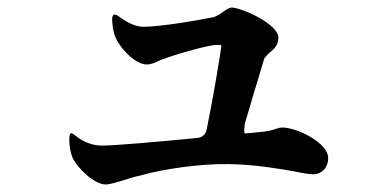

<svg xmlns="http://www.w3.org/2000/svg" viewBox="-20 -512 1040 509"><path d="M543 -466C500 -457 403 -441 360 -441C342 -441 321 -450 303 -463C291 -471 286 -475 282 -473C278 -471 276 -464 278 -450C279 -436 282 -422 287 -411C304 -376 342 -341 369 -341C380 -341 389 -345 402 -351C403 -352 404 -352 406 -353C409 -354 414 -356 423 -359C456 -371 534 -393 555 -393C564 -393 567 -392 567 -391C564 -367 546 -257 528 -169C525 -155 516 -147 501 -146C397 -136 283 -126 251 -126C226 -126 204 -135 187 -147C176 -156 170 -160 168 -159C165 -158 163 -150 164 -134C165 -117 168 -105 172 -95C184 -67 230 -23 260 -23C271 -23 287 -28 307 -34C319 -38 335 -43 353 -47C413 -64 509 -78 585 -77C657 -76 717 -65 758 -58C782 -53 799 -50 811 -50C832 -50 850 -67 850 -93C850 -133 768 -174 728 -174C724 -174 720 -173 713 -171C703 -167 689 -163 659 -161C657 -161 655 -161 651 -160C648 -160 644 -159 640 -159C637 -159 634 -159 630 -158C625 -158 629 -184 629 -184C637 -212 646 -240 654 -269L661 -291L680 -355C681 -359 688 -366 694 -372L698 -375C708 -384 718 -393 718 -412C718 -449 619 -492 594 -492C590 -492 584 -489 578 -485C568 -479 563 -473 552 -469C549 -467 546 -466 543 -466Z"/></svg>

Font: 寒蝉锦书宋Pro Soft
Style: Regular
Weight: 700
Designer: 寒蝉锦书宋{Warren} 思源宋体{Ryoko NISHIZUKA 西塚涼子 (kana & ideographs); Frank Grießhammer (Latin, Greek & Cyrillic); Wenlong ZHANG 
Foundry: Adobe & ChillType
Version: Version 2.000;Glyphs 3.1.1 (3135)